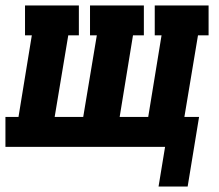

<svg xmlns="http://www.w3.org/2000/svg" viewBox="-36 -540 806 706"><path d="M547 146 571 0H-16V-110H32L81 -410H56V-520H254V-410H215L165 -110H270L320 -410H295V-520H493V-410H453L404 -110H509L558 -410H533V-520H731V-410H692L642 -110H696L654 146Z"/></svg>

Font: Iosevka Etoile XBdObl
Style: Regular
Weight: 800
Italic angle: -9°
Designer: Belleve Invis
Foundry: Belleve Invis
Version: Version 15.5.2; ttfautohint (v1.8.4)